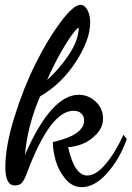

<svg xmlns="http://www.w3.org/2000/svg" viewBox="-20 -734 543 792"><path d="M198 -148Q327 -177 327 -237Q327 -255 315.5 -266Q304 -277 283 -277Q187 -277 91 -20Q80 10 70 20.5Q60 31 41 31Q2 31 2 -44Q2 -131 39.5 -251.5Q77 -372 127 -472Q177 -572 230 -643Q283 -714 312 -714Q329 -714 340.5 -693Q352 -672 352 -641Q352 -570 293 -479Q234 -388 145 -336Q92 -211 83 -95Q191 -343 305 -343Q345 -343 375 -314.5Q405 -286 405 -245Q405 -208 377 -179.5Q349 -151 318 -139.5Q287 -128 261 -127Q287 -10 340 -10Q376 -10 416 -57.5Q456 -105 489 -178L503 -161Q475 -80 423 -21Q371 38 317 38Q278 38 249.5 3.5Q221 -31 209.5 -72Q198 -113 198 -148ZM174 -404Q223 -447 263.5 -507.5Q304 -568 305 -620Q289 -613 250 -550Q211 -487 174 -404Z"/></svg>

Font: Dancing Script
Style: Bold
Weight: 700
Designer: Pablo Impallari
Foundry: Pablo Impallari. www.impallari.com Igino Marini. www.ikern.com
Version: Version 1.002